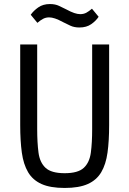

<svg xmlns="http://www.w3.org/2000/svg" viewBox="-20 -918 640 950"><path d="M164 -698V-279Q164 -212 170.5 -163Q177 -114 205.5 -87.5Q234 -61 300 -61Q366 -61 394.5 -87.5Q423 -114 429.5 -163Q436 -212 436 -279V-698H520V-299Q520 -221 512 -163Q504 -105 481 -66Q458 -27 414.5 -7.5Q371 12 300 12Q229 12 185.5 -7.5Q142 -27 119 -66Q96 -105 88 -163Q80 -221 80 -299V-698ZM373 -782Q347 -782 328 -791Q309 -800 293 -808Q269 -821 252.5 -826.5Q236 -832 223 -832Q207 -832 193.5 -825Q180 -818 165 -805L132 -845Q146 -865 169.5 -881.5Q193 -898 227 -898Q253 -898 272 -889Q291 -880 307 -872Q331 -859 347.5 -853.5Q364 -848 377 -848Q394 -848 407 -855Q420 -862 435 -875L468 -835Q455 -815 431.5 -798.5Q408 -782 373 -782Z"/></svg>

Font: Lilex
Style: Regular
Weight: 400
Monospace: yes
Designer: Mike Abbink, Paul van der Laan, Pieter van Rosmalen, Mikhael Khrustik
Foundry: Mikhael Khrustik
Version: Version 2.510